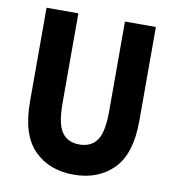

<svg xmlns="http://www.w3.org/2000/svg" viewBox="-79 -761 769 844"><g transform="rotate(10 305.0 -339.0)"><path d="M61 -271V-690H203V-290Q203 -196 229 -159.5Q255 -123 307 -123Q359 -123 385 -159.5Q411 -196 411 -290V-690H549V-271Q549 -124 482 -56Q415 12 305 12Q195 12 128 -56Q61 -124 61 -271Z"/></g></svg>

Font: Radio Canada Condensed
Style: Bold
Weight: 700
Width: 3
Designer: Charles Daoud, Etienne Aubert Bonn, Alexandre Saumier Demers, Jacques Le Bailly
Foundry: Radio-Canada
Version: Version 2.104; ttfautohint (v1.8.4.7-5d5b);gftools[0.9.28.de